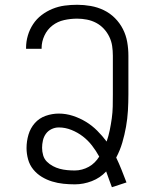

<svg xmlns="http://www.w3.org/2000/svg" viewBox="-20 -763 640 803"><path d="M448 20Q442 4 436 -12.5Q430 -29 424 -46Q399 -19 364 -5.5Q329 8 293 8Q269 8 245 5.5Q221 3 198 -4Q175 -11 154.5 -23.5Q134 -36 119 -54.5Q104 -73 97.5 -96.5Q91 -120 91 -144Q91 -172 99 -199.5Q107 -227 125.5 -248Q144 -269 171 -278.5Q198 -288 226 -288Q256 -288 285 -278.5Q314 -269 339.5 -253.5Q365 -238 386.5 -216.5Q408 -195 426 -171Q434 -194 439 -218.5Q444 -243 447.5 -268Q451 -293 451.5 -318Q452 -343 452 -368V-530Q452 -551 449 -571Q446 -591 437 -609.5Q428 -628 414 -643Q400 -658 382 -667.5Q364 -677 343.5 -681Q323 -685 303 -685Q275 -685 248 -679Q221 -673 199.5 -656.5Q178 -640 166 -614.5Q154 -589 154 -562V-559H89V-563Q89 -589 96.5 -614.5Q104 -640 118.5 -662Q133 -684 154 -700Q175 -716 199.5 -726Q224 -736 250 -739.5Q276 -743 303 -743Q331 -743 359.5 -738Q388 -733 414 -720.5Q440 -708 460.5 -687.5Q481 -667 494 -641.5Q507 -616 512 -587.5Q517 -559 517 -530V-368Q517 -334 515 -300Q513 -266 507 -232.5Q501 -199 491.5 -166.5Q482 -134 466 -104Q478 -79 488.5 -52.5Q499 -26 509 0ZM293 -50Q308 -50 323 -54Q338 -58 351.5 -65.5Q365 -73 376 -84Q387 -95 395 -108Q382 -132 365 -154Q348 -176 326.5 -192.5Q305 -209 279 -219.5Q253 -230 226 -230Q210 -230 195.5 -223Q181 -216 172 -203.5Q163 -191 159.5 -175.5Q156 -160 156 -145Q156 -129 160.5 -113.5Q165 -98 176 -87Q187 -76 201 -68.5Q215 -61 230 -57Q245 -53 261 -51.5Q277 -50 293 -50Z"/></svg>

Font: Iosevka Light Extended
Style: Regular
Weight: 300
Width: 7
Monospace: yes
Designer: Belleve Invis
Foundry: Belleve Invis
Version: Version 32.5.0; ttfautohint (v1.8.4)